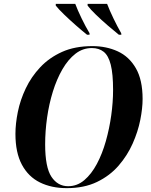

<svg xmlns="http://www.w3.org/2000/svg" viewBox="-20 -964 780 995"><path d="M326 11Q247 11 187 -18.5Q127 -48 93.5 -110.5Q60 -173 60 -270Q60 -323 72.5 -384.5Q85 -446 113.5 -506Q142 -566 188.5 -615.5Q235 -665 301.5 -695Q368 -725 459 -725Q531 -725 590 -698Q649 -671 684 -610.5Q719 -550 719 -451Q719 -403 707 -342.5Q695 -282 667.5 -220Q640 -158 594.5 -105.5Q549 -53 482.5 -21Q416 11 326 11ZM333 1Q380 1 417 -30.5Q454 -62 482 -114.5Q510 -167 528.5 -232.5Q547 -298 556.5 -366.5Q566 -435 566 -498Q566 -581 554 -628.5Q542 -676 517.5 -695.5Q493 -715 456 -715Q409 -715 371 -685.5Q333 -656 303.5 -605Q274 -554 254 -489.5Q234 -425 224 -354.5Q214 -284 214 -216Q214 -97 246.5 -48Q279 1 333 1ZM431 -784Q406 -804 373.5 -832.5Q341 -861 312 -889Q283 -917 269 -935V-944H370Q382 -912 402.5 -869.5Q423 -827 444 -792V-784ZM596 -784Q571 -804 538.5 -832Q506 -860 477 -888Q448 -916 434 -935V-944H535Q548 -910 568 -868.5Q588 -827 608 -792L609 -784Z"/></svg>

Font: Noto Serif Display SemiCondensed
Style: Bold Italic
Weight: 700
Width: 4
Italic angle: -12°
Designer: Monotype Design Team
Foundry: Monotype Imaging Inc.
Version: Version 2.009